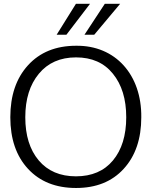

<svg xmlns="http://www.w3.org/2000/svg" viewBox="-20 -959 821 990"><path d="M465.8 -779.8 599.6 -939.5H520.5L415.5 -779.8ZM322.3 -779.8 444.3 -939.5H371.6L272 -779.8ZM372.1 10.3C475.6 10.3 557.6 -22.5 617.7 -88.4C678.2 -154.3 708.5 -243.2 708.5 -354.5C710.9 -573.2 575.2 -725.6 372.6 -723.1C268.1 -723.1 185.5 -689.5 124.5 -622.6C63.5 -555.7 33.2 -466.3 33.2 -354.5C33.2 -243.2 63.5 -154.3 124.5 -88.4C185.5 -22.5 268.1 10.3 372.1 10.3ZM371.6 -49.8C290 -49.8 226.1 -77.1 179.7 -131.8C133.3 -187 110.4 -261.2 110.4 -354.5C110.4 -447.8 133.8 -522.5 180.2 -578.6C226.6 -634.8 290.5 -663.1 372.1 -663.1C453.1 -663.1 516.6 -635.3 562 -579.1C607.9 -522.9 630.9 -448.2 630.9 -354.5C630.9 -260.7 607.9 -186.5 562.5 -131.8C517.1 -77.1 453.1 -49.8 371.6 -49.8Z"/></svg>

Font: Ride Light
Style: Regular
Weight: 300
Version: Version 3.000